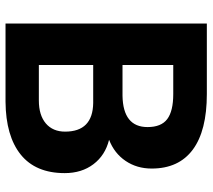

<svg xmlns="http://www.w3.org/2000/svg" viewBox="-56 -694 751 678"><g transform="rotate(90 319.0 -355.5)"><path d="M63.5 0V-710.9H312.5Q441.9 -710.9 508.8 -661.4Q575.7 -611.8 575.7 -516.1Q575.7 -463.9 548.8 -424.1Q522 -384.3 474.1 -365.7Q528.8 -352.1 560.3 -310.5Q591.8 -269 591.8 -209Q591.8 -106.4 526.4 -53.7Q460.9 -1 339.8 0ZM210 -309.6V-117.7H335.4Q387.2 -117.7 416.3 -142.3Q445.3 -167 445.3 -210.4Q445.3 -308.1 344.2 -309.6ZM210 -413.1H318.4Q429.2 -415 429.2 -501.5Q429.2 -549.8 401.1 -571Q373 -592.3 312.5 -592.3H210Z"/></g></svg>

Font: Robotiche
Style: Bold
Weight: 700
Designer: Google
Version: Version 2.001150; 2014